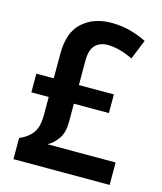

<svg xmlns="http://www.w3.org/2000/svg" viewBox="-109 -804 745 885"><g transform="rotate(15 263.5 -362.0)"><path d="M314 -724Q362 -724 404 -712.5Q446 -701 482 -683L444 -589Q413 -604 382.5 -612.5Q352 -621 322 -621Q286 -621 264 -598.5Q242 -576 242 -525V-408H409V-319H242V-233Q242 -182 222 -152.5Q202 -123 173 -107H498V0H39V-101Q78 -117 100 -146Q122 -175 122 -232V-319H39V-408H122V-526Q122 -628 176 -676Q230 -724 314 -724Z"/></g></svg>

Font: Noto Sans Sinhala UI SemiCondensed SemiBold
Style: Regular
Weight: 600
Width: 4
Designer: Jelle Bosma - Monotype Design Team
Foundry: Monotype Imaging Inc.
Version: Version 2.006; ttfautohint (v1.8.4.7-5d5b)